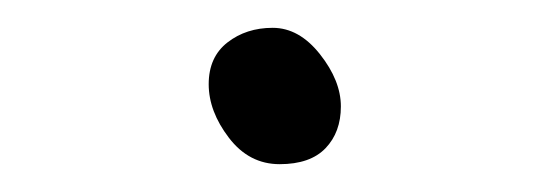

<svg xmlns="http://www.w3.org/2000/svg" viewBox="-20 -487 390 138"><path d="M225 -410.5Q225 -392 214 -380.5Q203 -369 181 -369Q159 -369 144.5 -388Q130 -407 130 -426.5Q130 -446 143.5 -456.5Q157 -467 176 -467Q195 -467 210 -448Q225 -429 225 -410.5Z"/></svg>

Font: ToneOZ-Pinyin-WenKai-Light
Style: Light
Weight: 300
Designer: Fontworks Inc.
Foundry: ToneOZ
Version: Version 0.240331